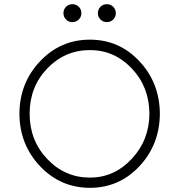

<svg xmlns="http://www.w3.org/2000/svg" viewBox="-20 -900 890 920"><path d="M73 -355Q74 -503 172 -606.5Q270 -710 411 -710Q551 -710 648 -606.5Q745 -503 746 -355Q745 -207 648 -103.5Q551 0 411 0Q270 0 172 -103.5Q74 -207 73 -355ZM122 -355Q122 -227 206.5 -138Q291 -49 411 -49Q527 -49 611 -138.5Q695 -228 696 -355Q695 -484 611.5 -572Q528 -660 411 -660Q291 -660 206.5 -572Q122 -484 122 -355ZM296.5 -806.5Q284 -819 284 -837Q284 -855 296.5 -867.5Q309 -880 327 -880Q345 -880 357.5 -867.5Q370 -855 370 -837Q370 -819 357.5 -806.5Q345 -794 327 -794Q309 -794 296.5 -806.5ZM461.5 -806.5Q449 -819 449 -837Q449 -855 461.5 -867.5Q474 -880 492 -880Q510 -880 522.5 -867.5Q535 -855 535 -837Q535 -819 522.5 -806.5Q510 -794 492 -794Q474 -794 461.5 -806.5Z"/></svg>

Font: Quicksand
Style: Regular
Weight: 400
Designer: Andrew Paglinawan
Foundry: Andrew Paglinawan
Version: 1.002